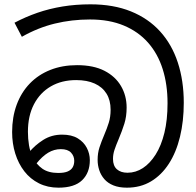

<svg xmlns="http://www.w3.org/2000/svg" viewBox="-20 -856 907 887"><path d="M566 11Q530 11 504 0.5Q478 -10 462 -28.5Q446 -47 438.5 -70Q431 -93 431 -117Q431 -149 439.5 -175Q448 -201 462 -234Q474 -262 482.5 -289Q491 -316 491 -349Q491 -393 472 -423.5Q453 -454 417.5 -470Q382 -486 332 -486Q265 -486 215 -457Q165 -428 137 -374.5Q109 -321 109 -247Q109 -215 114 -185Q119 -155 132 -129Q148 -96 176 -76.5Q204 -57 249 -57Q277 -57 293 -64Q309 -71 316 -83.5Q323 -96 323 -113Q323 -135 308 -151Q293 -167 261 -167Q230 -167 202.5 -150.5Q175 -134 147 -99L114 -152Q141 -185 179.5 -209.5Q218 -234 267 -234Q311 -234 339 -217Q367 -200 381 -173Q395 -146 395 -116Q395 -58 359.5 -23.5Q324 11 250 11Q200 11 160 -9Q120 -29 92.5 -64.5Q65 -100 50.5 -146.5Q36 -193 36 -246Q36 -315 57 -372Q78 -429 117.5 -470Q157 -511 212.5 -533Q268 -555 336 -555Q412 -555 462.5 -529Q513 -503 539 -458.5Q565 -414 565 -359Q565 -318 554.5 -284.5Q544 -251 528 -213Q516 -185 509 -164Q502 -143 502 -122Q502 -90 520 -74Q538 -58 569 -58Q607 -58 640 -79.5Q673 -101 699 -142Q725 -183 739.5 -242.5Q754 -302 754 -379Q754 -466 731.5 -537Q709 -608 664 -659Q619 -710 552 -738Q485 -766 396 -766Q311 -766 233 -747Q155 -728 81 -686L47 -751Q98 -778 153 -797Q208 -816 269 -826Q330 -836 398 -836Q504 -836 584.5 -803.5Q665 -771 719.5 -711Q774 -651 801.5 -567Q829 -483 829 -381Q829 -296 811.5 -224Q794 -152 760 -99.5Q726 -47 677.5 -18Q629 11 566 11Z"/></svg>

Font: lsinhala25
Style: Book
Weight: 400
Designer: Jelle Bosma - Monotype Design Team
Foundry: Monotype Imaging Inc.
Version: Version 2.003